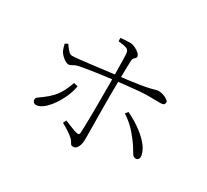

<svg xmlns="http://www.w3.org/2000/svg" viewBox="-145 -958 1290 1194"><g transform="rotate(30 500.0 -361.0)"><path d="M375 -113Q397 -104 423 -93.5Q449 -83 468 -78Q477 -76 483 -78Q489 -80 490 -90Q491 -107 492 -143Q493 -179 493.5 -224Q494 -269 494 -313Q494 -357 494 -389Q494 -410 494 -439Q494 -468 493.5 -500Q493 -532 492.5 -563Q492 -594 491.5 -619Q491 -644 490 -658Q489 -683 471 -690.5Q453 -698 410 -702L409 -726Q426 -728 445.5 -729Q465 -730 478 -730Q497 -729 515.5 -720Q534 -711 546.5 -699Q559 -687 559 -677Q559 -669 553.5 -664.5Q548 -660 543 -654Q538 -648 537 -633Q536 -616 535.5 -585.5Q535 -555 534.5 -519Q534 -483 533.5 -448.5Q533 -414 533 -387Q533 -368 533 -332Q533 -296 533.5 -253.5Q534 -211 534.5 -170.5Q535 -130 535 -101.5Q535 -73 535 -66Q535 -47 530 -30Q525 -13 515.5 -2.5Q506 8 492 8Q481 8 476 2Q471 -4 466.5 -13Q462 -22 451 -32Q436 -46 411.5 -62Q387 -78 364 -90ZM127 -522 147 -532Q159 -513 175 -495.5Q191 -478 205 -479Q220 -479 249 -482Q278 -485 314.5 -489.5Q351 -494 387.5 -498.5Q424 -503 455 -507Q486 -511 504 -513Q596 -524 648.5 -532Q701 -540 726.5 -546.5Q752 -553 762.5 -556Q773 -559 781 -559Q798 -559 815.5 -553Q833 -547 845 -538.5Q857 -530 857 -523Q857 -509 850 -504Q843 -499 825 -499Q806 -499 784.5 -499.5Q763 -500 735 -500Q712 -500 670.5 -496.5Q629 -493 585 -488Q541 -483 507 -479Q475 -475 432.5 -469.5Q390 -464 348.5 -457.5Q307 -451 277 -445Q257 -441 246 -435.5Q235 -430 228 -425.5Q221 -421 210 -421Q201 -421 188 -428.5Q175 -436 162.5 -448Q150 -460 142 -474Q138 -482 134 -495Q130 -508 127 -522ZM812 -185Q794 -213 758 -255.5Q722 -298 668 -333L683 -352Q730 -330 773 -300Q816 -270 847 -235.5Q878 -201 887 -164Q892 -146 886 -134.5Q880 -123 866 -123Q849 -123 838 -142.5Q827 -162 812 -185ZM300 -339 329 -332Q323 -293 305 -252.5Q287 -212 263 -178Q239 -144 212.5 -123Q186 -102 163 -102Q150 -102 143.5 -110Q137 -118 137 -127Q137 -136 142.5 -141.5Q148 -147 157 -153Q166 -159 178 -168Q237 -212 261.5 -254Q286 -296 300 -339Z"/></g></svg>

Font: Noto Serif HK
Style: Regular
Weight: 200
Designer: Ryoko NISHIZUKA 西塚涼子 (kana & ideographs); Frank Grießhammer (Latin, Greek & Cyrillic); Wenlong ZHANG 张文龙 (bopomofo); San
Foundry: Adobe
Version: Version 2.001;hotconv 1.1.0;makeotfexe 2.6.0